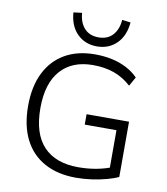

<svg xmlns="http://www.w3.org/2000/svg" viewBox="-99 -1019 966 1109"><g transform="rotate(10 383.5 -464.0)"><path d="M422 8Q314 8 236.5 -34.5Q159 -77 118.5 -157.5Q78 -238 78 -353Q78 -466 117.5 -546.5Q157 -627 231 -670Q305 -713 408 -713Q461 -713 507.5 -703Q554 -693 593.5 -672.5Q633 -652 662 -622L632 -569Q586 -611 531 -630.5Q476 -650 407 -650Q285 -650 217.5 -574Q150 -498 150 -353Q150 -203 220.5 -128.5Q291 -54 424 -54Q482 -54 533.5 -64Q585 -74 627 -92L605 -44V-303H419V-364H668V-40Q641 -27 600.5 -16Q560 -5 513.5 1.5Q467 8 422 8ZM409 -760Q340 -760 294 -805Q248 -850 242 -930L292 -936Q296 -879 326.5 -846Q357 -813 409 -813Q463 -813 493 -847Q523 -881 527 -936L577 -930Q570 -850 524 -805Q478 -760 409 -760Z"/></g></svg>

Font: Nunito Sans 8pt Light
Style: Regular
Weight: 300
Version: Version 3.101;gftools[0.9.27]